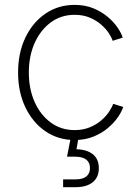

<svg xmlns="http://www.w3.org/2000/svg" viewBox="-20 -569 580 793"><path d="M288.1 9.3Q220.7 9.3 168 -26.6Q115.2 -62.5 85 -125.5Q54.7 -188.5 54.7 -269.5Q54.7 -351.1 85 -414.1Q115.2 -477.1 168 -512.9Q220.7 -548.8 288.1 -548.8Q331.5 -548.8 365.7 -534.7Q399.9 -520.5 425 -499.3Q450.2 -478 465.8 -454.8Q481.4 -431.6 486.8 -413.6L445.3 -400.4Q441.4 -413.6 429.7 -431.6Q418 -449.7 398.2 -467Q378.4 -484.4 351.1 -496.1Q323.7 -507.8 288.1 -507.8Q231.9 -507.8 189.5 -476.3Q147 -444.8 123 -391.1Q99.1 -337.4 99.1 -269.5Q99.1 -201.7 123 -147.9Q147 -94.2 189.5 -63Q231.9 -31.7 288.1 -31.7Q323.7 -31.7 351.6 -43.5Q379.4 -55.2 399.4 -72.8Q419.4 -90.3 431.4 -108.9Q443.4 -127.4 447.3 -140.1L488.8 -127.4Q483.4 -108.9 467.5 -85.7Q451.7 -62.5 426.3 -40.8Q400.9 -19 366.2 -4.9Q331.5 9.3 288.1 9.3ZM240.7 204.1V171.9H291.5Q321.3 171.9 336.4 159.9Q351.6 147.9 351.6 125Q351.6 102.5 336.4 90.3Q321.3 78.1 289.1 78.1H256.8L274.9 -14.2H304.2V0L295.9 47.4Q340.3 48.8 364.3 68.8Q388.2 88.9 388.2 125.5Q388.2 163.1 363 183.6Q337.9 204.1 291.5 204.1Z"/></svg>

Font: Inter 17pt ExtraLight
Style: Regular
Weight: 250
Version: Version 4.001;git-66647c0bb